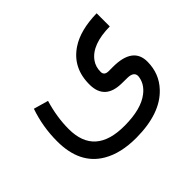

<svg xmlns="http://www.w3.org/2000/svg" viewBox="-131 -570 952 952"><g transform="rotate(-45 345.0 -94.0)"><path d="M342.8 110.8C203.1 111.8 133.3 50.3 133.3 -73.7C133.3 -129.4 142.1 -186.5 159.7 -245.1L82.5 -267.1C60.5 -203.6 49.8 -138.7 49.8 -72.8C49.3 34.2 86.4 109.4 160.6 152.8C208 180.7 267.6 194.3 339.4 194.3C453.1 193.8 537.1 165 590.8 107.4C627.4 68.8 645.5 22 646 -33.2C646.5 -102.1 599.6 -136.7 506.3 -136.7H476.6C456.5 -136.7 446.3 -145 445.8 -161.1C445.3 -185.1 451.7 -206.5 464.8 -224.6C495.6 -267.1 552.7 -288.6 637.2 -289.6V-381.8C559.6 -380.4 498 -364.3 453.1 -334.5C391.6 -293.9 361.3 -233.9 362.3 -154.3C363.3 -84.5 402.3 -48.8 479.5 -47.9L519 -47.4C548.8 -46.9 563.5 -36.1 563 -15.1C560.1 16.1 544.4 43 516.1 64.9C477.5 95.2 419.9 110.4 342.8 110.8Z"/></g></svg>

Font: Nahid
Style: Regular
Weight: 400
Foundry: DejaVu fonts team - Redesigned by Saber Rastikerdar
Version: Version 0.3.0